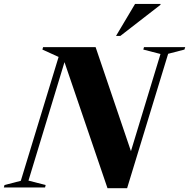

<svg xmlns="http://www.w3.org/2000/svg" viewBox="-66 -955 964 978"><path d="M790.5 -681 581.5 3.5H481.5L262.5 -638.5L79 -35L166.5 -12.5L163.5 0H-46.5L-43 -12.5L40 -34L232.5 -665L150 -702.5L153.5 -715H421L601 -185L751.5 -680L664 -702.5L667.5 -715H877.5L873.5 -702.5ZM525 -772 622 -935H751.5V-930.5L547 -772Z"/></svg>

Font: Newsreader Display
Style: Bold Italic
Weight: 700
Italic angle: -17°
Designer: Hugues Gentile
Foundry: Production Type
Version: Version 1.001